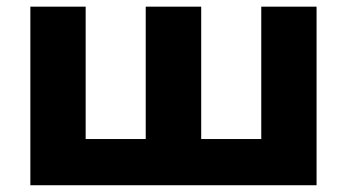

<svg xmlns="http://www.w3.org/2000/svg" viewBox="-20 -548 1032 568"><path d="M916.5 0H69.8V-528.3H233.4V-136.7H411.1V-528.3H575.2V-136.7H752.9V-528.3H916.5Z"/></svg>

Font: Bert Sans Black
Style: Regular
Weight: 900
Designer: Christian Robertson, Adam Twardoch, & Cristiano Sobral
Foundry: Google
Version: Version 12.135;January 10, 2020;FontCreator 12.0.0.2547 64-b